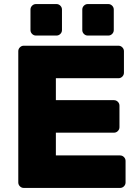

<svg xmlns="http://www.w3.org/2000/svg" viewBox="-20 -925 683 945"><path d="M70 0ZM258 -750H157Q146 -750 138 -758Q130 -766 130 -777V-878Q130 -889 138 -897Q146 -905 157 -905H258Q269 -905 277 -897Q285 -889 285 -878V-777Q285 -766 277 -758Q269 -750 258 -750ZM513 -750H412Q401 -750 393 -758Q385 -766 385 -777V-878Q385 -889 393 -897Q401 -905 412 -905H513Q524 -905 532 -897Q540 -889 540 -878V-777Q540 -766 532 -758Q524 -750 513 -750ZM255 -272H541Q552 -272 560 -280Q568 -288 568 -299V-405Q568 -416 560 -424Q552 -432 541 -432H255V-540H563Q574 -540 582 -548Q590 -556 590 -567V-673Q590 -684 582 -692Q574 -700 563 -700H97Q86 -700 78 -692Q70 -684 70 -673V-27Q70 -16 78 -8Q86 0 97 0H571Q582 0 590 -8Q598 -16 598 -27V-133Q598 -144 590 -152Q582 -160 571 -160H255Z"/></svg>

Font: Hezaedrus
Style: Bold
Weight: 700
Designer: Hubert & Fischer
Foundry: Hubert & Fischer
Version: Version 1.10;September 3, 2019;FontCreator 11.5.0.2425 64-bi